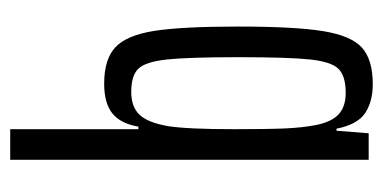

<svg xmlns="http://www.w3.org/2000/svg" viewBox="-207 -351 750 376"><g transform="rotate(90 168.0 -163.0)"><path d="M233 -59H228Q222 -24 202 -8Q182 8 144 8Q96 8 72.5 -14Q49 -36 40.5 -90Q32 -144 32 -254Q32 -366 41 -421Q50 -476 73.5 -497Q97 -518 145 -518Q179 -518 201.5 -503Q224 -488 232 -447H236L241 -510H293V192H233ZM227 -117Q233 -155 233 -247Q233 -313 231.5 -346.5Q230 -380 225 -406Q219 -437 204 -451Q189 -465 162 -465Q129 -465 115 -451Q101 -437 96.5 -395.5Q92 -354 92 -255Q92 -157 96.5 -115Q101 -73 114.5 -59Q128 -45 160 -45Q189 -45 204.5 -61Q220 -77 227 -117Z"/></g></svg>

Font: Saira Ultra Condensed
Style: Regular
Weight: 400
Width: 1
Designer: Hector Gatti with collaboration of the Omnibus-Type team
Foundry: Omnibus-Type
Version: Version 1.001; ttfautohint (v1.8)